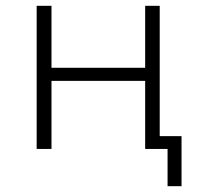

<svg xmlns="http://www.w3.org/2000/svg" viewBox="-20 -512 687 660"><path d="M556 128V0H479V-234H157V0H106V-492H157V-279H479V-492H529V-44H604V128Z"/></svg>

Font: Nunito Sans 7pt ExtraLight
Style: Regular
Weight: 250
Designer: Vernon Adams
Foundry: Vernon Adams
Version: Version 3.101;gftools[0.9.27]